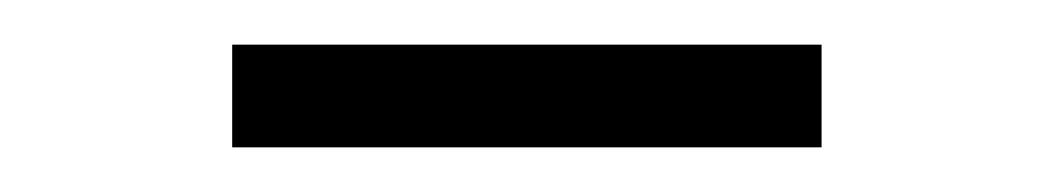

<svg xmlns="http://www.w3.org/2000/svg" viewBox="-20 -732 472 86"><path d="M84 -666H348V-712H84Z"/></svg>

Font: Noto Serif SC Light
Style: Regular
Weight: 300
Designer: Ryoko NISHIZUKA 西塚涼子 (kana & ideographs); Frank Grießhammer (Latin, Greek & Cyrillic); Wenlong ZHANG 张文龙 (bopomofo); San
Foundry: Adobe
Version: Version 2.001;hotconv 1.1.0;makeotfexe 2.6.0